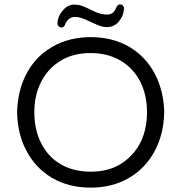

<svg xmlns="http://www.w3.org/2000/svg" viewBox="-20 -857 833 882"><path d="M266.6 -731.4Q275.4 -733.4 279.3 -745.1Q284.2 -757.8 292 -765.6Q305.7 -779.3 322.3 -779.3Q338.9 -779.3 354 -774.4Q369.1 -769.5 395.5 -756.8Q424.8 -743.2 439.9 -737.8Q455.1 -732.4 470.7 -732.4Q504.9 -732.4 526.9 -759.3Q548.8 -786.1 549.8 -820.3Q548.8 -827.1 543.9 -832Q539.1 -836.9 532.2 -836.9Q519.5 -836.9 512.7 -819.3Q501 -790 471.7 -790Q450.2 -790 426.8 -798.8Q414.1 -803.7 392.6 -814.5Q371.1 -825.2 355 -830.6Q338.9 -835.9 321.3 -835.9Q290 -835.9 267.6 -807.6Q244.1 -780.3 244.1 -748Q244.1 -738.3 253.9 -733.4Q257.8 -730.5 261.2 -730.5Q264.6 -730.5 266.6 -731.4ZM574.2 -641.6Q497.1 -686.5 397 -686.5Q296.9 -686.5 219.7 -641.6Q125 -586.9 84 -479.5Q60.5 -417 58.6 -340.8Q60.5 -240.2 102.5 -162.1Q144.5 -84 218.8 -40Q295.9 4.9 396 4.9Q496.1 4.9 572.3 -39.6Q648.4 -84 690.4 -162.6Q732.4 -241.2 734.4 -340.8Q732.4 -440.4 690.4 -519.5Q648.4 -597.7 574.2 -641.6ZM655.3 -340.8Q655.3 -231.4 596.7 -158.2Q570.3 -126 534.2 -103.5Q477.5 -68.4 396.5 -68.4Q317.4 -68.4 258.8 -102.5Q200.2 -136.7 168 -201.2Q137.7 -262.7 137.7 -341.3Q137.7 -419.9 168.9 -480.5Q200.2 -543 258.8 -578.1Q315.4 -613.3 396.5 -613.3Q474.6 -613.3 533.7 -578.6Q592.8 -543.9 625 -480.5Q655.3 -418.9 655.3 -340.8Z"/></svg>

Font: FakePearl
Style: Light
Weight: 350
Version: Version 1.2